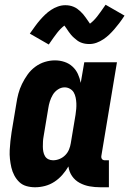

<svg xmlns="http://www.w3.org/2000/svg" viewBox="-20 -783 546 811"><path d="M128 8Q109 8 91.5 3Q74 -2 61.5 -14Q49 -26 40.5 -42Q32 -58 28 -75.5Q24 -93 22 -111.5Q20 -130 21 -149Q22 -168 24 -187Q26 -206 29 -225L49 -345Q52 -366 57.5 -387Q63 -408 73 -428.5Q83 -449 96.5 -468Q110 -487 129 -501Q148 -515 169.5 -521.5Q191 -528 212 -528Q233 -528 252.5 -521.5Q272 -515 286.5 -501.5Q301 -488 309 -470.5Q317 -453 321 -433L336 -520H474L408 -124Q407 -116 411 -111Q415 -106 423 -106H440V8H404Q380 8 358 4Q336 0 316.5 -10.5Q297 -21 284.5 -39Q272 -57 269 -80Q258 -61 243 -44Q228 -27 209.5 -15Q191 -3 170 2.5Q149 8 128 8ZM204 -106Q218 -106 231.5 -111.5Q245 -117 255.5 -127.5Q266 -138 271.5 -151.5Q277 -165 279 -178L299 -298Q301 -311 302 -323Q303 -335 302.5 -347Q302 -359 299.5 -371Q297 -383 291.5 -392.5Q286 -402 275.5 -408Q265 -414 253 -414Q238 -414 224.5 -405Q211 -396 203 -382.5Q195 -369 190.5 -354.5Q186 -340 184 -326L164 -206Q162 -195 161.5 -184.5Q161 -174 161 -163.5Q161 -153 163 -142.5Q165 -132 170 -123.5Q175 -115 184 -110.5Q193 -106 204 -106ZM186 -595 106 -641Q118 -658 128.5 -672.5Q139 -687 149.5 -699Q160 -711 171 -721.5Q182 -732 195.5 -741Q209 -750 224.5 -755.5Q240 -761 256 -761Q265 -761 273.5 -759.5Q282 -758 290.5 -754.5Q299 -751 305.5 -746.5Q312 -742 319 -735.5Q326 -729 331.5 -722.5Q337 -716 341.5 -709.5Q346 -703 351 -696Q356 -689 360 -683Q376 -695 390.5 -713.5Q405 -732 426 -763L506 -717Q495 -700 484 -685.5Q473 -671 462.5 -659Q452 -647 441 -636.5Q430 -626 416.5 -617Q403 -608 388 -602.5Q373 -597 357 -597Q348 -597 339 -598.5Q330 -600 321.5 -603.5Q313 -607 307 -611.5Q301 -616 293.5 -622.5Q286 -629 280.5 -635.5Q275 -642 270.5 -648.5Q266 -655 261 -662.5Q256 -670 252 -675Q236 -663 221.5 -644.5Q207 -626 186 -595Z"/></svg>

Font: Iosevka Curly Heavy
Style: Italic
Weight: 900
Italic angle: -9°
Monospace: yes
Designer: Belleve Invis
Foundry: Belleve Invis
Version: Version 22.1.2; ttfautohint (v1.8.4)